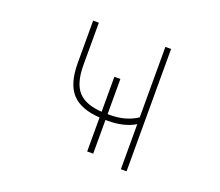

<svg xmlns="http://www.w3.org/2000/svg" viewBox="-121 -907 1242 1083"><g transform="rotate(20 500.0 -365.0)"><path d="M485.4 -231.4Q371.1 -238.3 317.9 -295.9Q264.6 -353.5 264.6 -478.5V-732.4H298.8V-478.5Q298.8 -369.1 343.3 -320.3Q387.7 -271.5 485.4 -265.6V-475.6H521.5V-264.6H537.1Q630.9 -264.6 698.2 -309.6V-732.4H732.4V2H698.2V-268.6Q632.8 -229.5 537.1 -229.5H521.5V-27.3H485.4Z"/></g></svg>

Font: Gen Shin Gothic Monospace ExtraLight
Style: Regular
Weight: 200
Designer: [Source Han Sans]
Ryoko NISHIZUKA  (kana & ideographs); Paul D. Hunt (Latin, Greek & Cyrillic); Wenlong ZHANG  (bopomofo
Version: Version 1.002.20150607